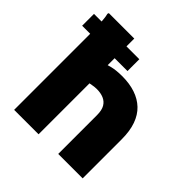

<svg xmlns="http://www.w3.org/2000/svg" viewBox="-197 -919 1078 1078"><g transform="rotate(45 342.0 -380.0)"><path d="M368 -698V-604H8V-698ZM72 0V-595Q72 -615 71 -645Q70 -675 68 -704.5Q66 -734 61 -752L64 -760H266V-470L225 -535Q255 -547 288.5 -555Q322 -563 369 -563Q426 -563 472 -547.5Q518 -532 550 -501.5Q582 -471 599 -423.5Q616 -376 616 -310V0H422V-308Q422 -347 409 -369Q396 -391 372.5 -401Q349 -411 318 -411Q303 -411 283.5 -407.5Q264 -404 249 -401.5Q234 -399 230 -400L266 -482V0Z"/></g></svg>

Font: Kufam ExtraBold
Style: Regular
Weight: 800
Designer: Wael Morcos, Artur Schmal
Foundry: Original Type
Version: Version 1.300; ttfautohint (v1.8.3)